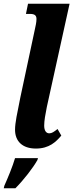

<svg xmlns="http://www.w3.org/2000/svg" viewBox="-36 -780 390 1021"><path d="M155 10C226 10 262 -26 290 -59L270 -94C251 -79 240 -71 226 -71C209 -71 199 -86 199 -112C199 -138 205 -171 213 -211L334 -760H113L102 -706H123C147 -706 158 -699 158 -679C158 -661 153 -641 149 -622L72 -261C55 -176 44 -127 44 -90C44 -29 83 10 155 10ZM-16 221H46C90 177 141 111 163 71L166 61H44C30 108 7 163 -13 208Z"/></svg>

Font: Noto Serif Condensed Extra
Style: Italic
Weight: 800
Width: 3
Italic angle: -12°
Designer: Monotype Design Team
Foundry: Monotype Imaging Inc.
Version: Version 1.901